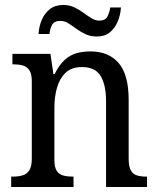

<svg xmlns="http://www.w3.org/2000/svg" viewBox="-20 -753 637 773"><path d="M25 0V-42H33Q54 -42 71 -47Q88 -52 98 -67.5Q108 -83 108 -114V-426Q108 -456 98 -470.5Q88 -485 71.5 -489.5Q55 -494 35 -494H30V-536H183L195 -455H200Q218 -491 239.5 -511Q261 -531 287 -538.5Q313 -546 344 -546Q417 -546 457.5 -499.5Q498 -453 498 -350V-114Q498 -83 506.5 -67.5Q515 -52 531 -47Q547 -42 567 -42H572V0H407V-346Q407 -410 385.5 -446.5Q364 -483 310 -483Q268 -483 244 -460Q220 -437 209.5 -400Q199 -363 199 -320V-109Q199 -79 208.5 -65Q218 -51 234.5 -46.5Q251 -42 271 -42H276V0ZM369 -606Q344 -606 324 -615.5Q304 -625 287 -637.5Q270 -650 254.5 -659.5Q239 -669 224 -669Q198 -669 189.5 -652.5Q181 -636 179 -616H135Q137 -646 148 -672.5Q159 -699 180.5 -716Q202 -733 235 -733Q259 -733 279 -723.5Q299 -714 316 -701.5Q333 -689 348.5 -679.5Q364 -670 379 -670Q404 -670 412.5 -686.5Q421 -703 424 -723H467Q465 -693 454 -666.5Q443 -640 422.5 -623Q402 -606 369 -606Z"/></svg>

Font: Noto Serif Thai SemiCondensed
Style: Regular
Weight: 400
Width: 4
Designer: Monotype Design Team
Foundry: Monotype Imaging Inc.
Version: Version 2.002